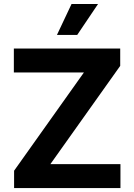

<svg xmlns="http://www.w3.org/2000/svg" viewBox="-20 -953 681 973"><path d="M51.4 -87.8 405.3 -585.8H50.2V-707H589.2V-619.2L235.3 -121.2H590.4V0H51.4ZM342.6 -932.8H476.9L371.3 -776H268.6Z"/></svg>

Font: Pretendard GOV Variable
Style: Regular
Weight: 400
Designer: Base glyphs from Inter by Rasmus Andersson; Hangul glyphs from Noto Sans CJK(Source Han Sans) by Jang Soo-young and Kang
Foundry: Kil Hyung-jin
Version: Version 1.307;Glyphs 3.2 (3192)